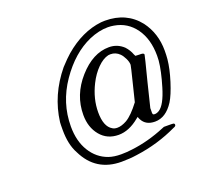

<svg xmlns="http://www.w3.org/2000/svg" viewBox="-124 -844 1038 994"><g transform="rotate(-20 394.5 -347.0)"><path d="M617 -185Q616 -171 618 -166.5Q620 -162 628 -162Q640 -162 653 -170Q686 -191 712 -278Q737 -361 742 -416Q743 -423 743 -442Q743 -534 700.5 -593.5Q658 -653 586 -665Q570 -668 553 -668Q504 -668 450 -645Q350 -601 274 -490.5Q198 -380 198 -250Q198 -169 232.5 -113Q267 -57 326 -36Q355 -26 394 -26Q423 -26 454 -30Q547 -41 640 -80L650 -84H675Q697 -84 702 -83Q707 -82 708 -78Q711 -69 700 -64Q697 -63 695 -62Q588 -11 468 5Q429 11 383 11Q242 11 181 -115Q152 -167 152 -248Q152 -281 153 -291Q171 -434 268 -552Q303 -590 324 -608Q422 -692 529 -704Q531 -704 538.5 -704.5Q546 -705 551 -705Q669 -705 736 -620Q789 -549 789 -454Q789 -429 787 -407Q782 -356 761.5 -291Q741 -226 720 -192Q677 -125 617 -125Q566 -125 546 -164Q541 -174 541 -176Q541 -178 540 -178Q540 -179 537.5 -177Q535 -175 531 -172Q474 -125 417 -125Q354 -125 316.5 -170.5Q279 -216 279 -284Q279 -394 356.5 -481.5Q434 -569 523 -569Q569 -569 603 -537Q623 -515 632 -490L637 -480L657 -479H665Q684 -479 684 -470Q684 -465 650 -333L617 -199ZM568 -511Q547 -532 518 -532Q509 -532 506 -531Q476 -524 445.5 -493.5Q415 -463 393 -419Q356 -345 356 -271Q356 -192 396 -169Q406 -162 423 -162Q446 -162 475 -178Q509 -198 552 -255L575 -348Q598 -440 598 -445Q598 -461 588.5 -480.5Q579 -500 568 -511Z"/></g></svg>

Font: KaTeX_Main
Style: Italic
Weight: 400
Version: Version 1.1; ttfautohint (v1.3)